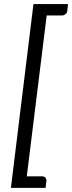

<svg xmlns="http://www.w3.org/2000/svg" viewBox="-20 -786 356 950"><path d="M34 143.5 145.5 -766H316.5L313 -732.5Q312 -722.5 304.2 -716Q296.5 -709.5 286.5 -709.5H211L112.5 86.5H189Q199 86.5 204.8 93.2Q210.5 100 209.5 110L205.5 143.5Z"/></svg>

Font: Lato
Style: Italic
Weight: 400
Italic angle: -7°
Designer: Lukasz Dziedzic
Foundry: tyPoland Lukasz Dziedzic
Version: Version 2.007; 2014-02-27